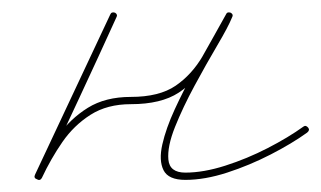

<svg xmlns="http://www.w3.org/2000/svg" viewBox="-20 -291 530 317"><path d="M170 -270Q175 -267 172 -262Q142 -196 111 -129.5Q80 -63 49 3Q46 8 41 5Q35 3 38 -3Q54 -36 75 -65.5Q96 -95 125 -113Q154 -131 196 -131Q243 -131 270 -149.5Q297 -168 315 -199Q333 -230 353 -267Q355 -272 361 -270Q366 -267 363 -262Q357 -247 339 -216.5Q321 -186 301.5 -150Q282 -114 269 -81.5Q256 -49 258 -27.5Q260 -6 286 -6Q316 -6 352 -17.5Q388 -29 422 -46.5Q456 -64 481 -82Q481 -82 481 -82Q481 -82 481 -82Q485 -85 489 -80Q492 -76 487 -72Q462 -54 427 -36Q392 -18 355 -6Q318 6 286 6Q258 6 250 -10Q242 -26 248 -52.5Q254 -79 268.5 -110.5Q283 -142 300 -172.5Q317 -203 331.5 -228.5Q346 -254 353 -267Q355 -272 360 -270Q366 -267 363 -262Q342 -222 323 -189.5Q304 -157 275 -138Q246 -119 196 -119Q157 -119 129.5 -101.5Q102 -84 83 -56.5Q64 -29 49 3Q46 8 41 5Q35 3 38 -3Q69 -69 100 -135Q131 -201 162 -267Q164 -272 170 -270Z"/></svg>

Font: FRB American Cursive Thin
Style: Italic
Weight: 100
Italic angle: -25°
Version: Version 2.0;Modular Font Editor K font №1